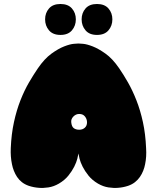

<svg xmlns="http://www.w3.org/2000/svg" viewBox="-20 -940 786 962"><path d="M622 -9Q598 -1 572 1Q550 3 523.5 -1Q497 -5 471 -20Q442 -37 423.5 -60Q405 -83 394 -105Q383 -127 378.5 -145Q374 -163 373 -171Q372 -163 367.5 -145Q363 -127 352 -105Q341 -83 322.5 -60Q304 -37 275 -20Q249 -5 222.5 -1Q196 3 174 1Q148 -1 124 -9Q104 -16 89.5 -27.5Q75 -39 65.5 -53.5Q56 -68 49.5 -84.5Q43 -101 40 -117Q32 -155 34 -198Q37 -269 50 -328.5Q63 -388 82.5 -437.5Q102 -487 125 -526.5Q148 -566 170 -598Q203 -646 237.5 -671Q272 -696 301.5 -707.5Q331 -719 350.5 -720.5Q370 -722 373 -722Q376 -722 395.5 -720.5Q415 -719 444.5 -707.5Q474 -696 509 -671Q544 -646 577 -598Q599 -566 621.5 -526.5Q644 -487 663.5 -437.5Q683 -388 696 -328.5Q709 -269 712 -198Q715 -155 707 -117Q704 -101 697.5 -84.5Q691 -68 681 -53.5Q671 -39 656.5 -27.5Q642 -16 622 -9ZM543 -843Q543 -811 523.5 -788Q504 -765 466 -765Q428 -765 408.5 -788Q389 -811 389 -843Q389 -875 408.5 -897.5Q428 -920 466 -920Q504 -920 523.5 -897.5Q543 -875 543 -843ZM360 -843Q360 -811 340.5 -788Q321 -765 283 -765Q245 -765 225.5 -788Q206 -811 206 -843Q206 -875 225.5 -897.5Q245 -920 283 -920Q321 -920 340.5 -897.5Q360 -875 360 -843ZM377 -369Q360 -369 347.5 -356Q335 -343 337 -327Q339 -306 349.5 -298Q360 -290 377 -290Q394 -290 405 -300Q416 -310 416 -327Q416 -343 406 -356Q396 -369 377 -369Z"/></svg>

Font: Sniglet
Style: ExtraBold
Weight: 800
Version: Version 2.000; ttfautohint (v0.95) -l 8 -r 50 -G 200 -x 14 -